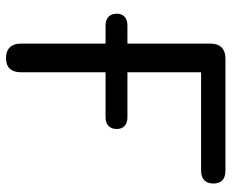

<svg xmlns="http://www.w3.org/2000/svg" viewBox="-84 -660 752 623"><g transform="rotate(90 291.5 -349.0)"><path d="M169 7Q146 7 134 -5.5Q122 -18 122 -41V-316H64Q45 -316 35 -325.5Q25 -335 25 -352Q25 -369 35 -378Q45 -387 64 -387H122V-657Q122 -680 134.5 -692.5Q147 -705 170 -705H534Q555 -705 565.5 -695Q576 -685 576 -666Q576 -647 565.5 -636.5Q555 -626 534 -626H215V-387H361Q379 -387 389 -378Q399 -369 399 -352Q399 -335 389 -325.5Q379 -316 361 -316H215V-41Q215 -18 203.5 -5.5Q192 7 169 7Z"/></g></svg>

Font: Nunito Medium
Style: Regular
Weight: 500
Designer: Vernon Adams
Foundry: Vernon Adams
Version: Version 3.602